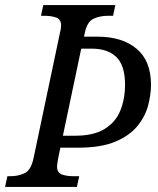

<svg xmlns="http://www.w3.org/2000/svg" viewBox="-39 -734 621 754"><path d="M-19 0 -10 -42H2Q33 -42 58 -54Q83 -66 93 -114L196 -603Q198 -610 199.5 -619Q201 -628 201 -633Q201 -658 182 -665Q163 -672 134 -672H122L131 -714H414L405 -672H384Q353 -672 327.5 -660Q302 -648 293 -600L291 -590H344Q441 -590 497.5 -542.5Q554 -495 554 -401Q554 -364 543 -321Q532 -278 501.5 -240Q471 -202 414.5 -178Q358 -154 267 -154H198L189 -110Q188 -103 186.5 -94Q185 -85 185 -81Q185 -56 203.5 -49Q222 -42 251 -42H272L263 0ZM256 -201Q328 -201 371 -227Q414 -253 433 -298.5Q452 -344 452 -402Q452 -477 418 -510Q384 -543 321 -543H280L208 -201Z"/></svg>

Font: Noto Serif SemiCondensed
Style: Italic
Weight: 400
Width: 4
Italic angle: -12°
Designer: Monotype Design Team
Foundry: Monotype Imaging Inc.
Version: Version 2.013